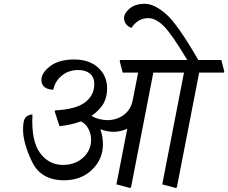

<svg xmlns="http://www.w3.org/2000/svg" viewBox="-20 -958 1174 988"><path d="M1134.3 -588.9 1130.9 -584.5H1004.9L890.1 5.9L884.8 9.3L814.9 -9.3L926.8 -584.5H769L654.3 5.9L648.9 9.3L579.1 -9.3L634.8 -295.4Q615.2 -287.1 598.1 -283.4Q581.1 -279.8 564.5 -279.8Q547.9 -279.8 530.3 -283.2Q512.7 -286.6 496.1 -293Q502.4 -276.4 506.1 -256.1Q509.8 -235.8 509.8 -216.8Q509.8 -138.7 453.6 -84.5Q397.5 -30.3 309.1 -30.3Q190.4 -30.3 144.5 -126.5Q98.6 -222.7 98.6 -291.5Q98.6 -336.9 110.4 -352.1Q122.1 -367.2 147 -369.1Q140.1 -233.9 185.5 -171.6Q231 -109.4 303.7 -109.4Q366.2 -109.4 407.5 -146.7Q448.7 -184.1 448.7 -239.3Q448.7 -269.5 434.8 -295.7Q420.9 -321.8 396.5 -333.5Q373 -324.7 345.5 -318.4Q317.9 -312 286.1 -308.6L261.2 -385.3L265.1 -390.1Q370.6 -395.5 418 -431.6Q465.3 -467.8 465.3 -525.4Q465.3 -560.5 442.9 -579.1Q420.4 -597.7 383.3 -597.7Q332.5 -597.7 297.6 -568.6Q262.7 -539.6 254.4 -496.6Q225.6 -496.6 209.2 -510Q192.9 -523.4 192.9 -545.4Q192.9 -583 238 -617.4Q283.2 -651.9 361.3 -651.9Q439.5 -651.9 485.4 -609.9Q531.2 -567.9 531.2 -502.4Q531.2 -461.9 514.6 -429Q498 -396 451.2 -361.3Q470.7 -350.1 492.2 -345Q513.7 -339.8 533.2 -339.8Q580.1 -339.8 616.7 -366.5Q653.3 -393.1 663.1 -442.9L690.9 -584.5H611.3L595.7 -645L599.6 -649.4H943.8Q862.3 -785.2 821.5 -825Q780.8 -864.7 742.7 -864.7Q715.8 -864.7 694.3 -851.8Q672.9 -838.9 656.2 -814.5Q639.6 -820.3 628.9 -834Q618.2 -847.7 618.2 -864.3Q618.2 -890.1 647.2 -914.3Q676.3 -938.5 725.6 -938.5Q772.5 -938.5 832.3 -887.7Q892.1 -836.9 1000.5 -649.4H1119.1Z"/></svg>

Font: Sitara
Style: Italic
Weight: 400
Italic angle: -11°
Designer: Neelakash Kshetrimayum
Foundry: Neelakash Kshetrimayum
Version: Version 1.000;PS Version 1.000;PS 1.0;hotconv 1.;hotconv 1.0